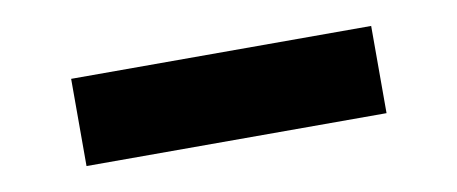

<svg xmlns="http://www.w3.org/2000/svg" viewBox="-30 -428 645 271"><g transform="rotate(-10 293.0 -292.5)"><path d="M78 -230V-355H508V-230Z"/></g></svg>

Font: DM Sans 18pt Black
Style: Regular
Weight: 900
Designer: Colophon Foundry, Jonny Pinhorn
Foundry: Colophon Foundry
Version: Version 4.004;gftools[0.9.30]